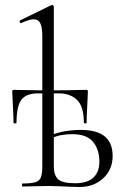

<svg xmlns="http://www.w3.org/2000/svg" viewBox="-20 -745 494 767"><path d="M298 2Q283 2 260.5 1Q238 0 215 -1Q192 -2 173 -2Q145 -2 118.5 -1Q92 0 70 0Q68 0 68 -6Q68 -12 70 -12Q104 -12 121 -17Q138 -22 143.5 -37Q149 -52 149 -81V-600Q149 -636 141 -652Q133 -668 115 -668Q98 -668 65 -653Q61 -651 59 -657Q57 -663 61 -664L184 -724Q186 -725 188 -725Q190 -725 192.5 -723Q195 -721 195 -718V-81Q195 -45 212 -29Q229 -13 281 -13Q329 -13 353 -35.5Q377 -58 377 -99Q377 -148 351.5 -178.5Q326 -209 269 -209Q247 -209 226 -205.5Q205 -202 182 -191L177 -202Q209 -216 241 -221Q273 -226 304 -226Q430 -226 430 -122Q430 -68 392.5 -33Q355 2 298 2ZM34 -255Q34 -275 32 -311Q30 -347 29 -377Q29 -383 30 -384.5Q31 -386 37 -386Q53 -386 89.5 -385Q126 -384 184 -384Q220 -384 247 -384.5Q274 -385 293 -385.5Q312 -386 323 -386Q329 -386 330 -384.5Q331 -383 331 -377Q330 -347 328 -311Q326 -275 326 -255Q326 -252 320.5 -252Q315 -252 315 -255Q315 -320 287.5 -346Q260 -372 216 -372H132Q84 -372 65 -346Q46 -320 46 -255Q46 -252 40 -252Q34 -252 34 -255Z"/></svg>

Font: Cormorant Garamond Light
Style: Regular
Weight: 300
Designer: Christian Thalmann (Catharsis Fonts)
Foundry: Catharsis Fonts
Version: Version 4.001